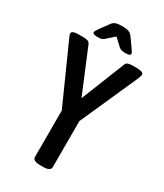

<svg xmlns="http://www.w3.org/2000/svg" viewBox="-212 -937 869 1020"><g transform="rotate(30 222.5 -427.0)"><path d="M213 2Q169 2 169 -23V-307L10 -662Q7 -668 5 -674Q3 -680 3 -685Q3 -702 49 -702H72Q88 -702 99.5 -698.5Q111 -695 116 -683L227 -416L334 -684Q338 -696 350.5 -699Q363 -702 379 -702H399Q443 -702 443 -685Q443 -676 437 -662L278 -305V-23Q278 2 233 2ZM138 -740Q108 -740 108 -752Q108 -757 113 -765Q118 -773 125 -783L163 -835Q171 -846 184 -851Q197 -856 224 -856Q250 -856 263 -851Q276 -846 285 -835L322 -783Q329 -773 334 -765Q339 -757 339 -752Q339 -747 332.5 -743.5Q326 -740 309 -740Q297 -740 287 -742Q277 -744 268 -752L224 -793L178 -752Q170 -744 160.5 -742Q151 -740 138 -740Z"/></g></svg>

Font: Asap Condensed Medium
Style: Regular
Weight: 500
Width: 3
Designer: Pablo Cosgaya
Foundry: Omnibus-Type
Version: Version 3.001; ttfautohint (v1.8.4.7-5d5b)